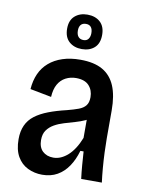

<svg xmlns="http://www.w3.org/2000/svg" viewBox="-85 -807 668 879"><g transform="rotate(10 249.0 -367.0)"><path d="M172 12Q136 12 105 -3Q74 -18 56 -49.5Q38 -81 38 -130Q38 -167 50.5 -194.5Q63 -222 88 -241Q113 -260 149.5 -274Q186 -288 233 -299Q264 -307 285.5 -315Q307 -323 318 -337Q329 -351 329 -376Q329 -408 309.5 -429.5Q290 -451 249 -451Q223 -451 201 -439.5Q179 -428 166 -405Q153 -382 151 -346L52 -365Q55 -405 69 -436.5Q83 -468 109 -490.5Q135 -513 171.5 -525Q208 -537 254 -537Q318 -537 357.5 -514.5Q397 -492 416 -447Q435 -402 435 -333V-204Q435 -175 436.5 -138.5Q438 -102 441 -66Q444 -30 448 0H352Q348 -31 345.5 -62.5Q343 -94 341 -126H326Q314 -84 293 -53Q272 -22 242 -5Q212 12 172 12ZM209 -74Q227 -74 244 -81.5Q261 -89 276.5 -103Q292 -117 305.5 -138Q319 -159 330 -187V-293L358 -294Q346 -278 325 -268.5Q304 -259 279.5 -252Q255 -245 230 -237.5Q205 -230 185 -218.5Q165 -207 152.5 -189.5Q140 -172 140 -144Q140 -110 159 -92Q178 -74 209 -74ZM251 -586Q215 -586 192 -606.5Q169 -627 169 -667Q169 -706 192 -726Q215 -746 250 -746Q287 -746 309.5 -725.5Q332 -705 332 -666Q332 -626 309.5 -606Q287 -586 251 -586ZM252 -628Q267 -628 274.5 -638.5Q282 -649 282 -665Q282 -684 274 -693.5Q266 -703 251 -703Q235 -703 227 -693.5Q219 -684 219 -667Q219 -648 227.5 -638Q236 -628 252 -628Z"/></g></svg>

Font: Bricolage Grotesque SemiCondensed Medium
Style: Regular
Weight: 500
Width: 4
Designer: Mathieu Triay
Foundry: Atelier Triay
Version: Version 1.001;gftools[0.9.33.dev8+g029e19f]